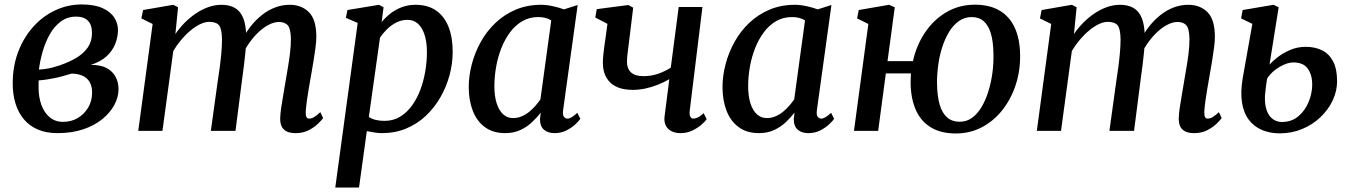

<svg xmlns="http://www.w3.org/2000/svg" viewBox="-20 -587 6054 861"><path d="M237.5 10Q187 10 149.5 -6.2Q112 -22.5 87 -52.2Q62 -82 49.5 -122.8Q37 -163.5 37 -212.5Q37 -291 62 -355.8Q87 -420.5 130 -468Q173 -515.5 228.8 -541.2Q284.5 -567 346 -567Q404 -567 440 -550.5Q476 -534 492.5 -508Q509 -482 509 -453Q509 -421 496.8 -390Q484.5 -359 457.8 -334.5Q431 -310 387 -296Q431 -296.5 458.2 -281.8Q485.5 -267 498.5 -242.2Q511.5 -217.5 511.5 -187.5Q511.5 -151.5 492.8 -116.5Q474 -81.5 438.8 -52.8Q403.5 -24 352.8 -7Q302 10 237.5 10ZM262.5 -40.5Q299.5 -40.5 328.8 -57.8Q358 -75 375.5 -104.8Q393 -134.5 393 -171.5Q393 -200 382.2 -218.8Q371.5 -237.5 351 -247Q330.5 -256.5 301.5 -257Q294 -255.5 283.2 -252Q272.5 -248.5 259.8 -245Q247 -241.5 233 -238.5Q216 -235 196 -231.5Q176 -228 153.5 -226.5Q153 -218.5 153 -210.2Q153 -202 153 -194Q153 -151.5 165.5 -116.8Q178 -82 202.8 -61.2Q227.5 -40.5 262.5 -40.5ZM154.5 -275Q171.5 -276 186 -278.2Q200.5 -280.5 215.2 -284.2Q230 -288 246.5 -293.5Q290.5 -308.5 323.2 -328.2Q356 -348 374.2 -375Q392.5 -402 392.5 -439Q392.5 -476 374.2 -494.2Q356 -512.5 321.5 -512.5Q282.5 -512.5 253 -490.8Q223.5 -469 203.5 -433.5Q183.5 -398 171.5 -356.5Q159.5 -315 154.5 -275Z M778.5 -554.5 766.5 -434.5Q784.5 -461 808 -484.8Q831.5 -508.5 858.5 -526.8Q885.5 -545 914.5 -555.2Q943.5 -565.5 973 -565.5Q1009.5 -565.5 1033.8 -551.2Q1058 -537 1070.5 -506.5Q1083 -476 1084 -426Q1084 -420.5 1083.8 -414Q1083.5 -407.5 1083.2 -400.8Q1083 -394 1082 -386.5L1065.5 -408Q1083 -442.5 1106 -471.2Q1129 -500 1156.5 -521.2Q1184 -542.5 1215 -554Q1246 -565.5 1279.5 -565.5Q1332 -565.5 1365.2 -532.5Q1398.5 -499.5 1398.5 -421.5Q1398.5 -401.5 1394.5 -371.2Q1390.5 -341 1385 -307.8Q1379.5 -274.5 1374.5 -246.5Q1370 -221 1365 -192.2Q1360 -163.5 1356.2 -136Q1352.5 -108.5 1351 -86.5Q1350.5 -69.5 1354.2 -62.2Q1358 -55 1365.5 -55Q1376.5 -55 1387.8 -61.5Q1399 -68 1416.5 -84L1429 -57.5Q1424 -50 1407.8 -33.8Q1391.5 -17.5 1365.8 -3.8Q1340 10 1306 10Q1278.5 10 1263.2 1.2Q1248 -7.5 1242 -22.5Q1236 -37.5 1236.5 -57Q1237 -76.5 1241 -104.2Q1245 -132 1250.5 -162.8Q1256 -193.5 1260.5 -222Q1265 -249.5 1270.8 -282.5Q1276.5 -315.5 1280.5 -349Q1284.5 -382.5 1284.5 -411.5Q1284 -457 1271 -472.8Q1258 -488.5 1230.5 -488.5Q1210.5 -488.5 1187.2 -477Q1164 -465.5 1141.2 -444.5Q1118.5 -423.5 1098.5 -395.5Q1078.5 -367.5 1064 -335L1084 -399.5Q1083 -376.5 1080.2 -349.5Q1077.5 -322.5 1074.2 -295.8Q1071 -269 1067.5 -245L1036 0H925.5L956 -220.5Q960.5 -248.5 965 -282Q969.5 -315.5 972.5 -348.8Q975.5 -382 975.5 -410Q975 -458 962.2 -473.5Q949.5 -489 918 -489Q899.5 -489 878 -478.8Q856.5 -468.5 834.5 -450.2Q812.5 -432 792.5 -408.2Q772.5 -384.5 757 -358L708.5 0H600L664.5 -479.5L614 -504.5L621.5 -542L757 -565.5Z M1483.5 254 1584 -484 1531 -507 1538 -542 1679.5 -565.5 1700 -554.5 1691.5 -488Q1707.5 -508 1730 -525.8Q1752.5 -543.5 1781 -554.5Q1809.5 -565.5 1843 -565.5Q1899 -565.5 1936 -539.5Q1973 -513.5 1991.5 -466.2Q2010 -419 2010 -355Q2010 -302.5 1996 -250.2Q1982 -198 1955.2 -151.2Q1928.5 -104.5 1890 -68Q1851.5 -31.5 1801.8 -10.8Q1752 10 1692.5 10Q1676.5 10 1659 7.2Q1641.5 4.5 1625 1L1590 254ZM1634 -62.5Q1648 -53 1666 -49Q1684 -45 1704.5 -45Q1743.5 -45 1774 -63.5Q1804.5 -82 1827.2 -113.2Q1850 -144.5 1865 -184.5Q1880 -224.5 1887.2 -268Q1894.5 -311.5 1894.5 -353Q1894.5 -397.5 1884.2 -430Q1874 -462.5 1854.8 -480.2Q1835.5 -498 1807.5 -498Q1780 -498 1756.5 -485.8Q1733 -473.5 1714.5 -455Q1696 -436.5 1684 -418Z M2505.5 -95Q2502 -72 2508.8 -63.5Q2515.5 -55 2524.5 -55Q2533 -55 2543.5 -61.2Q2554 -67.5 2569 -81L2582.5 -54Q2578 -47 2562.2 -31.5Q2546.5 -16 2522 -3Q2497.5 10 2467 10Q2437.5 10 2419.5 -5.2Q2401.5 -20.5 2401.5 -53.5L2405 -82Q2388 -60 2365.5 -38.8Q2343 -17.5 2313.2 -3.8Q2283.5 10 2245.5 10Q2190.5 10 2154 -17.2Q2117.5 -44.5 2099.8 -91.2Q2082 -138 2082 -196Q2082 -247 2095.8 -299.2Q2109.5 -351.5 2136 -399.2Q2162.5 -447 2202 -484.5Q2241.5 -522 2293 -543.8Q2344.5 -565.5 2407 -565.5Q2431 -565.5 2459.5 -559.2Q2488 -553 2509 -545L2570.5 -564.5ZM2452 -495.5Q2439.5 -503.5 2424.8 -507Q2410 -510.5 2393.5 -510.5Q2354 -510.5 2322.5 -492.2Q2291 -474 2267.5 -442.5Q2244 -411 2228.2 -371Q2212.5 -331 2204.8 -287.2Q2197 -243.5 2197 -201Q2197 -154 2207.8 -122Q2218.5 -90 2237 -73.8Q2255.5 -57.5 2280.5 -57.5Q2301 -57.5 2319.2 -65.2Q2337.5 -73 2353 -85.5Q2368.5 -98 2381.2 -112.8Q2394 -127.5 2403.5 -141.5Z M2819.5 -552.5 2799.5 -389Q2798 -375 2796 -361.2Q2794 -347.5 2792.8 -334.8Q2791.5 -322 2791.5 -310Q2791.5 -279.5 2809.5 -262.5Q2827.5 -245.5 2866 -245.5Q2901 -245.5 2931.5 -256.2Q2962 -267 2988 -283.5L3023.5 -555.5H3130L3073 -90.5Q3071 -72.5 3075.8 -63.8Q3080.5 -55 3089 -55Q3097.5 -55 3109 -60.2Q3120.5 -65.5 3135.5 -79.5L3149 -52.5Q3142.5 -42.5 3125.5 -27.8Q3108.5 -13 3084.5 -1.5Q3060.5 10 3032 10Q3007 10 2990 0.8Q2973 -8.5 2965.2 -25Q2957.5 -41.5 2960 -63.5L2981.5 -232Q2957.5 -218 2929.8 -207Q2902 -196 2873.8 -190Q2845.5 -184 2818 -184Q2751 -184 2717.2 -216.2Q2683.5 -248.5 2683.5 -306Q2683.5 -322 2685.5 -341.2Q2687.5 -360.5 2690.2 -380.2Q2693 -400 2695.5 -417L2704 -480L2649.5 -508.5L2656 -546L2798 -564.5Z M3643.5 -95Q3640 -72 3646.8 -63.5Q3653.5 -55 3662.5 -55Q3671 -55 3681.5 -61.2Q3692 -67.5 3707 -81L3720.5 -54Q3716 -47 3700.2 -31.5Q3684.5 -16 3660 -3Q3635.5 10 3605 10Q3575.5 10 3557.5 -5.2Q3539.5 -20.5 3539.5 -53.5L3543 -82Q3526 -60 3503.5 -38.8Q3481 -17.5 3451.2 -3.8Q3421.5 10 3383.5 10Q3328.5 10 3292 -17.2Q3255.5 -44.5 3237.8 -91.2Q3220 -138 3220 -196Q3220 -247 3233.8 -299.2Q3247.5 -351.5 3274 -399.2Q3300.5 -447 3340 -484.5Q3379.5 -522 3431 -543.8Q3482.5 -565.5 3545 -565.5Q3569 -565.5 3597.5 -559.2Q3626 -553 3647 -545L3708.5 -564.5ZM3590 -495.5Q3577.5 -503.5 3562.8 -507Q3548 -510.5 3531.5 -510.5Q3492 -510.5 3460.5 -492.2Q3429 -474 3405.5 -442.5Q3382 -411 3366.2 -371Q3350.5 -331 3342.8 -287.2Q3335 -243.5 3335 -201Q3335 -154 3345.8 -122Q3356.5 -90 3375 -73.8Q3393.5 -57.5 3418.5 -57.5Q3439 -57.5 3457.2 -65.2Q3475.5 -73 3491 -85.5Q3506.5 -98 3519.2 -112.8Q3532 -127.5 3541.5 -141.5Z M3960 -313H4074Q4089.5 -383.5 4128 -441Q4166.5 -498.5 4223.8 -532.2Q4281 -566 4352 -566Q4417 -566 4461.8 -540Q4506.5 -514 4530 -463.8Q4553.5 -413.5 4554.5 -342Q4556 -273 4535.8 -209.5Q4515.5 -146 4477.2 -96.2Q4439 -46.5 4385.2 -17.5Q4331.5 11.5 4266 11.5Q4200.5 11.5 4156 -14.8Q4111.5 -41 4088.2 -91.2Q4065 -141.5 4063.5 -212.5Q4063.5 -224 4064 -235.5Q4064.5 -247 4065 -258H3952.5L3918 0H3809.5L3874 -479.5L3823.5 -504.5L3831 -542L3966.5 -565.5L3992.5 -554.5ZM4337.5 -510.5Q4305.5 -510.5 4280 -492.5Q4254.5 -474.5 4235.8 -443.5Q4217 -412.5 4204.8 -373.8Q4192.5 -335 4187 -292.8Q4181.5 -250.5 4182 -210.5Q4183 -154 4194.2 -116.5Q4205.5 -79 4227.8 -60Q4250 -41 4283.5 -41Q4315.5 -41 4340.2 -59.5Q4365 -78 4383 -109.2Q4401 -140.5 4413 -179.8Q4425 -219 4430.5 -261.5Q4436 -304 4435 -344Q4434.5 -399.5 4423.5 -436.5Q4412.5 -473.5 4391.2 -492Q4370 -510.5 4337.5 -510.5Z M4808 -554.5 4796 -434.5Q4814 -461 4837.5 -484.8Q4861 -508.5 4888 -526.8Q4915 -545 4944 -555.2Q4973 -565.5 5002.5 -565.5Q5039 -565.5 5063.2 -551.2Q5087.5 -537 5100 -506.5Q5112.5 -476 5113.5 -426Q5113.5 -420.5 5113.2 -414Q5113 -407.5 5112.8 -400.8Q5112.5 -394 5111.5 -386.5L5095 -408Q5112.5 -442.5 5135.5 -471.2Q5158.5 -500 5186 -521.2Q5213.5 -542.5 5244.5 -554Q5275.5 -565.5 5309 -565.5Q5361.5 -565.5 5394.8 -532.5Q5428 -499.5 5428 -421.5Q5428 -401.5 5424 -371.2Q5420 -341 5414.5 -307.8Q5409 -274.5 5404 -246.5Q5399.5 -221 5394.5 -192.2Q5389.5 -163.5 5385.8 -136Q5382 -108.5 5380.5 -86.5Q5380 -69.5 5383.8 -62.2Q5387.5 -55 5395 -55Q5406 -55 5417.2 -61.5Q5428.5 -68 5446 -84L5458.5 -57.5Q5453.5 -50 5437.2 -33.8Q5421 -17.5 5395.2 -3.8Q5369.5 10 5335.5 10Q5308 10 5292.8 1.2Q5277.5 -7.5 5271.5 -22.5Q5265.5 -37.5 5266 -57Q5266.5 -76.5 5270.5 -104.2Q5274.5 -132 5280 -162.8Q5285.5 -193.5 5290 -222Q5294.5 -249.5 5300.2 -282.5Q5306 -315.5 5310 -349Q5314 -382.5 5314 -411.5Q5313.5 -457 5300.5 -472.8Q5287.5 -488.5 5260 -488.5Q5240 -488.5 5216.8 -477Q5193.5 -465.5 5170.8 -444.5Q5148 -423.5 5128 -395.5Q5108 -367.5 5093.5 -335L5113.5 -399.5Q5112.5 -376.5 5109.8 -349.5Q5107 -322.5 5103.8 -295.8Q5100.5 -269 5097 -245L5065.5 0H4955L4985.5 -220.5Q4990 -248.5 4994.5 -282Q4999 -315.5 5002 -348.8Q5005 -382 5005 -410Q5004.5 -458 4991.8 -473.5Q4979 -489 4947.5 -489Q4929 -489 4907.5 -478.8Q4886 -468.5 4864 -450.2Q4842 -432 4822 -408.2Q4802 -384.5 4786.5 -358L4738 0H4629.5L4694 -479.5L4643.5 -504.5L4651 -542L4786.5 -565.5Z M5719 11Q5675.5 11 5640 -3.8Q5604.5 -18.5 5581 -48.8Q5557.5 -79 5549.8 -126Q5542 -173 5553 -238L5596 -480L5545.5 -504.5L5552.5 -542L5691 -565.5L5714 -554.5L5673 -297.5Q5685.5 -312 5709.8 -330.8Q5734 -349.5 5766.2 -363.2Q5798.5 -377 5835.5 -377Q5877 -377 5908.5 -361.5Q5940 -346 5958 -312Q5976 -278 5976 -222.5Q5976 -179 5956.5 -137.2Q5937 -95.5 5902 -62Q5867 -28.5 5820.2 -8.8Q5773.5 11 5719 11ZM5728.5 -40Q5772 -40 5802.2 -65.5Q5832.5 -91 5848.5 -130.2Q5864.5 -169.5 5864.5 -208.5Q5864.5 -250 5845 -278.5Q5825.5 -307 5779.5 -307Q5760.5 -307 5737.8 -297Q5715 -287 5694.5 -270.5Q5674 -254 5662 -234Q5659 -214.5 5656.5 -195.2Q5654 -176 5652.5 -157.5Q5651 -118 5660.5 -91.8Q5670 -65.5 5688 -52.8Q5706 -40 5728.5 -40Z"/></svg>

Font: Merriweather 24pt Medium
Style: Italic
Weight: 500
Italic angle: -7.8°
Version: Version 2.101